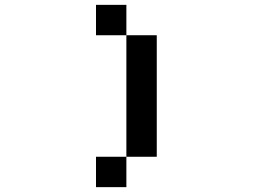

<svg xmlns="http://www.w3.org/2000/svg" viewBox="-20 -895 1040 790"><path d="M500 -125V-875H375V-750H625V-250H375V-125Z"/></svg>

Font: Picon
Style: Regular
Weight: 400
Designer: yne
Foundry: yne
Version: Version 21.02.27; git-deadbeef-release